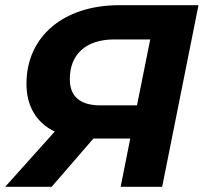

<svg xmlns="http://www.w3.org/2000/svg" viewBox="-29 -720 786 740"><path d="M430 -700C218 -700 73 -581 73 -397C73 -311 111 -247 182 -213L-9 0H170L331 -186H473L436 0H596L736 -700ZM411 -568H550L499 -314H357C278 -314 240 -350 240 -415C240 -511 303 -568 411 -568Z"/></svg>

Font: AWKNG-Font
Style: Bold Italic
Weight: 700
Italic angle: -11.3°
Designer: Awakening Church
Foundry: Awakening Church
Version: Version 1.700;PS 001.700;hotconv 1.0.88;makeotf.lib2.5.64775